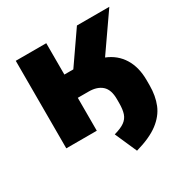

<svg xmlns="http://www.w3.org/2000/svg" viewBox="-160 -643 936 965"><g transform="rotate(-30 308.0 -160.0)"><path d="M362 188 306 61Q346 50 367 35Q388 20 396 -3.5Q404 -27 404 -65V-87Q404 -142 376.5 -166.5Q349 -191 300 -191H237V0H60V-508H237V-326H289L415 -508H603L457 -298Q517 -274 549 -222Q581 -170 581 -95V-65Q581 -4 561.5 44Q542 92 494.5 128Q447 164 362 188Z"/></g></svg>

Font: Mulish Black
Style: Regular
Weight: 900
Designer: Vernon Adams
Foundry: Vernon Adams
Version: Version 3.603; ttfautohint (v1.8.3)